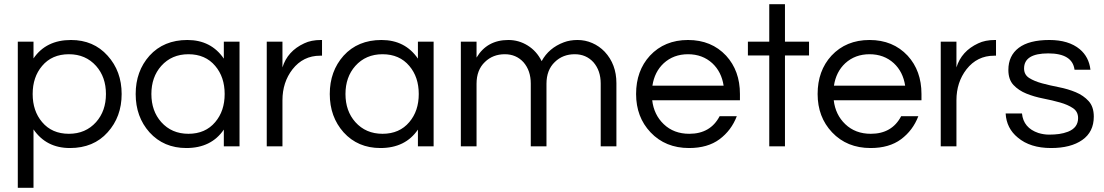

<svg xmlns="http://www.w3.org/2000/svg" viewBox="-20 -699 5275 917"><path d="M140 -420Q200 -508 319 -508Q427 -508 494 -433Q561 -359 561 -250Q561 -141 494 -67Q427 8 314 8Q201 8 140 -81V198H65V-500H140ZM309 -440Q228 -440 181 -384Q136 -331 136 -250Q136 -169 181 -116Q228 -60 309 -60Q389 -60 439 -116Q486 -169 486 -250Q486 -331 439 -384Q389 -440 309 -440Z M1049 -80Q989 8 870 8Q762 8 694 -67Q628 -141 628 -250Q628 -359 694 -433Q762 -508 875 -508Q988 -508 1049 -419V-500H1124V0H1049ZM880 -60Q961 -60 1008 -116Q1053 -169 1053 -250Q1053 -331 1008 -384Q961 -440 880 -440Q800 -440 750 -384Q703 -331 703 -250Q703 -169 750 -116Q800 -60 880 -60Z M1518 -508V-433H1509Q1428 -433 1377 -368Q1329 -306 1329 -220V0H1254V-500H1329V-377Q1353 -455 1433 -492Q1466 -508 1513 -508Z M1976 -80Q1916 8 1797 8Q1689 8 1621 -67Q1555 -141 1555 -250Q1555 -359 1621 -433Q1689 -508 1802 -508Q1915 -508 1976 -419V-500H2051V0H1976ZM1807 -60Q1888 -60 1935 -116Q1980 -169 1980 -250Q1980 -331 1935 -384Q1888 -440 1807 -440Q1727 -440 1677 -384Q1630 -331 1630 -250Q1630 -169 1677 -116Q1727 -60 1807 -60Z M2256 -424Q2306 -508 2408 -508Q2458 -508 2500.5 -481.5Q2543 -455 2567 -407Q2601 -470 2673 -497Q2702 -508 2738.5 -508Q2775 -508 2808.5 -493.5Q2842 -479 2868 -452Q2924 -392 2924 -302V0H2849V-300Q2849 -362 2814 -402Q2779 -440 2725 -440Q2668 -440 2630 -403Q2590 -365 2590 -299V0H2515V-300Q2515 -362 2480 -402Q2445 -440 2391 -440Q2334 -440 2296 -403Q2256 -365 2256 -299V0H2181V-500H2256Z M3272 -60Q3373 -60 3417 -144H3499Q3473 -76 3416.5 -34Q3360 8 3271 8Q3158 8 3087 -67Q3018 -140 3018 -250Q3018 -361 3084 -433Q3154 -508 3266 -508Q3378 -508 3448 -433Q3514 -361 3514 -250V-220H3095Q3103 -151 3150 -106Q3198 -60 3272 -60ZM3266 -440Q3197 -440 3150 -397Q3106 -356 3096 -290H3436Q3426 -356 3382 -397Q3335 -440 3266 -440Z M3654 0V-434H3552V-500H3654V-679H3729V-500H3844V-434H3729V0Z M4139 -60Q4240 -60 4284 -144H4366Q4340 -76 4283.5 -34Q4227 8 4138 8Q4025 8 3954 -67Q3885 -140 3885 -250Q3885 -361 3951 -433Q4021 -508 4133 -508Q4245 -508 4315 -433Q4381 -361 4381 -250V-220H3962Q3970 -151 4017 -106Q4065 -60 4139 -60ZM4133 -440Q4064 -440 4017 -397Q3973 -356 3963 -290H4303Q4293 -356 4249 -397Q4202 -440 4133 -440Z M4737 -508V-433H4728Q4647 -433 4596 -368Q4548 -306 4548 -220V0H4473V-500H4548V-377Q4572 -455 4652 -492Q4685 -508 4732 -508Z M5112 -366Q5102 -444 4986.5 -444Q4871 -444 4871 -372Q4871 -342 4895.5 -326.5Q4920 -311 4957 -301Q4994 -291 5037.5 -282.5Q5081 -274 5118 -258.5Q5155 -243 5179.5 -216Q5204 -189 5204 -142Q5204 -69 5149 -30.5Q5094 8 5000 8Q4900 8 4841 -42Q4787 -86 4783 -157H4861Q4868 -88 4939 -64Q4965 -56 4990.5 -56Q5016 -56 5038 -59Q5060 -62 5081 -70Q5129 -89 5129 -135Q5129 -166 5104.5 -182.5Q5080 -199 5043 -209.5Q5006 -220 4962.5 -228.5Q4919 -237 4882 -252Q4845 -267 4820.5 -293Q4796 -319 4796 -365Q4796 -433 4845.5 -470.5Q4895 -508 4992 -508Q5084 -508 5137 -464Q5181 -427 5188 -366Z"/></svg>

Font: Questrial
Style: Regular
Weight: 400
Designer: Joe Prince
Foundry: Joe Prince
Version: Version 1.002